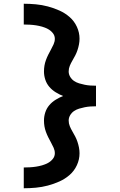

<svg xmlns="http://www.w3.org/2000/svg" viewBox="-20 -853 640 1026"><path d="M107 153V42Q123 42 140 41Q157 40 173 37.5Q189 35 205 30.5Q221 26 236 18Q251 10 262 -3.5Q273 -17 273 -34Q273 -49 266.5 -63.5Q260 -78 252.5 -91.5Q245 -105 238 -119Q231 -133 225.5 -148Q220 -163 217.5 -178Q215 -193 215 -209Q215 -231 222 -252.5Q229 -274 243.5 -291Q258 -308 277.5 -320Q297 -332 317 -340Q297 -348 277.5 -360Q258 -372 243.5 -389Q229 -406 222 -427.5Q215 -449 215 -471Q215 -487 217.5 -502Q220 -517 225.5 -532Q231 -547 238 -561Q245 -575 252.5 -588.5Q260 -602 266.5 -616.5Q273 -631 273 -646Q273 -663 262 -676.5Q251 -690 236 -698Q221 -706 205 -710.5Q189 -715 173 -717.5Q157 -720 140 -721Q123 -722 107 -722V-833Q139 -833 171.5 -830Q204 -827 236 -818.5Q268 -810 298 -796.5Q328 -783 352.5 -761.5Q377 -740 391 -709.5Q405 -679 405 -646Q405 -631 402 -615.5Q399 -600 394 -585Q389 -570 382 -556.5Q375 -543 367 -529.5Q359 -516 353 -501.5Q347 -487 347 -471Q347 -456 355 -442.5Q363 -429 375.5 -420.5Q388 -412 403 -407.5Q418 -403 433 -400Q448 -397 463 -396Q478 -395 493 -395V-368V-285Q478 -285 463 -284Q448 -283 433 -280Q418 -277 403 -272.5Q388 -268 375.5 -259.5Q363 -251 355 -237.5Q347 -224 347 -209Q347 -193 353 -178.5Q359 -164 367 -150.5Q375 -137 382 -123.5Q389 -110 394 -95Q399 -80 402 -64.5Q405 -49 405 -34Q405 -1 391 29.5Q377 60 352.5 81.5Q328 103 298 116.5Q268 130 236 138.5Q204 147 171.5 150Q139 153 107 153Z"/></svg>

Font: Iosevka Slab XBdEx
Style: Regular
Weight: 800
Width: 7
Monospace: yes
Designer: Belleve Invis
Foundry: Belleve Invis
Version: Version 11.1.0; ttfautohint (v1.8.3)